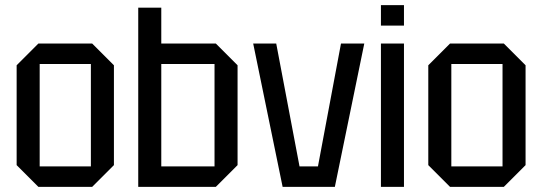

<svg xmlns="http://www.w3.org/2000/svg" viewBox="-20 -730 2118 750"><path d="M45 -85V-475L130 -560H340L425 -475V-85L340 0H130ZM135 -80H335V-480H135Z M520 0V-700H610V-560H823L908 -475V-85L823 0ZM610 -80H818V-480H610Z M1084 0 969 -560H1059L1150 -80H1222L1312 -560H1403L1288 0Z M1468 0V-560H1558V0ZM1468 -630V-710H1558V-630Z M1653 -85V-475L1738 -560H1948L2033 -475V-85L1948 0H1738ZM1743 -80H1943V-480H1743Z"/></svg>

Font: Tektur SemiCondensed
Style: Regular
Weight: 400
Width: 4
Designer: Adam Jagosz
Foundry: Adam Jagosz
Version: Version 1.005;gftools[0.9.30]